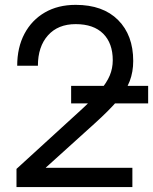

<svg xmlns="http://www.w3.org/2000/svg" viewBox="-20 -759 621 779"><path d="M46.9 0V-73.7L305.7 -310.1Q356 -356 384.5 -389.6Q413.1 -423.3 425.3 -452.6Q437.5 -481.9 437.5 -514.6Q437.5 -583.5 398.7 -622.3Q359.9 -661.1 287.1 -661.1Q215.3 -661.1 174.6 -615.5Q133.8 -569.8 133.8 -492.2H49.8Q49.8 -566.4 79.3 -622.1Q108.9 -677.7 162.1 -708.5Q215.3 -739.3 287.1 -739.3Q397.9 -739.3 459.2 -677.7Q520.5 -616.2 520.5 -511.7Q520.5 -467.3 506.3 -429.9Q492.2 -392.6 458 -352.3Q423.8 -312 363.8 -257.8L166 -79.1V-78.1H517.1V0ZM268.6 -339.4V-410.6H581.1V-339.4Z"/></svg>

Font: Inter Display
Style: Regular
Weight: 400
Designer: Rasmus Andersson
Foundry: rsms
Version: Version 4.000;git-37864ae